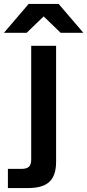

<svg xmlns="http://www.w3.org/2000/svg" viewBox="-98 -752 442 972"><path d="M186 67V-520H60V54C60 88 48 103 10 103H-58V200H42C130 200 186 172 186 67ZM199 -732H47L-78 -586H37L123 -669L209 -586H324Z"/></svg>

Font: Aspekta 600
Style: Regular
Weight: 600
Designer: Ivo Dolenc
Version: Version 2.100